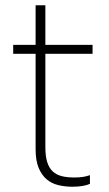

<svg xmlns="http://www.w3.org/2000/svg" viewBox="-20 -700 413 728"><path d="M254 8Q227 8 201.5 2Q176 -4 157 -20Q138 -36 126.5 -63.5Q115 -91 115 -135V-496H30V-530H115V-680H152V-530H331V-496H152V-142Q152 -108 159 -85.5Q166 -63 180 -50Q194 -37 214.5 -32Q235 -27 262 -27Q298 -27 321 -36V-3Q311 2 293.5 5Q276 8 254 8Z"/></svg>

Font: Tanohe Sans ExtraLight
Style: Regular
Weight: 250
Designer: Village Type and Design LLC & Cristiano Sobral
Foundry: Cooper Hewitt Smithsonian Design Museum
Version: Version 1.00;May 30, 2020;FontCreator 12.0.0.2522 64-bit; tt